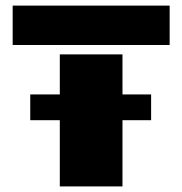

<svg xmlns="http://www.w3.org/2000/svg" viewBox="-20 -668 653 688"><path d="M88.4 -329.6H194.3V-473.1H418.9V-329.6H521.5V-237.3H418.9V0H194.3V-237.3H88.4ZM25.4 -647.9H587.9V-506.8H25.4Z"/></svg>

Font: Black Ops One [rus by aLiNcE]
Style: Regular
Weight: 400
Designer: James Grieshaber
Foundry: James Grieshaber
Version: Version 1.002;May 25, 2024;FontCreator 13.0.0.2680 64-bit